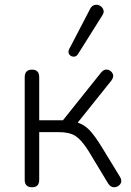

<svg xmlns="http://www.w3.org/2000/svg" viewBox="-20 -782 551 808"><path d="M115 6Q84 6 84 -25V-457Q84 -489 115 -489Q145 -489 145 -457V-276H245L404 -475Q417 -492 432 -489Q447 -486 454 -472.5Q461 -459 448 -442L307 -266Q335 -257 357 -234Q379 -211 409 -162L486 -36Q495 -19 486 -7Q477 5 461.5 6Q446 7 435 -10L351 -149Q323 -193 298 -209.5Q273 -226 227 -226H145V-25Q145 6 115 6ZM308 -554Q301 -543 289.5 -543.5Q278 -544 271.5 -553Q265 -562 271 -575L359 -744Q366 -758 378 -761Q390 -764 400.5 -758Q411 -752 415 -741Q419 -730 411 -718Z"/></svg>

Font: Nunito Light
Style: Regular
Weight: 300
Designer: Vernon Adams
Foundry: Vernon Adams
Version: Version 3.601; ttfautohint (v1.8.2.53-6de2)